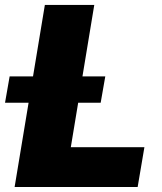

<svg xmlns="http://www.w3.org/2000/svg" viewBox="-57 -747 648 767"><path d="M1.4 0 57.2 -336.6H-36.9L-18.5 -441.8H74.9L122.2 -727.3H319.6L272.4 -441.8H363.6L345.2 -336.6H255.3L225.9 -159.1H519.9L492.9 0Z"/></svg>

Font: Karasuma Gothic
Style: Italic
Weight: 900
Italic angle: -9.39999°
Designer: Rasmus Andersson / Ryoko Nishizuka
Foundry: Genbu
Version: Version 1.00